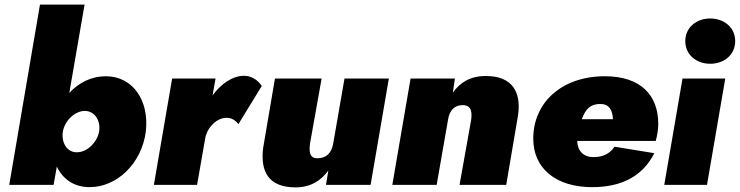

<svg xmlns="http://www.w3.org/2000/svg" viewBox="-20 -800 3202 831"><path d="M611 -230C627 -363 556 -470 438 -470C375 -470 321 -442 280 -398L346 -780H153L20 0H212L226 -79C251 -26 299 10 368 10C486 10 593 -92 611 -230ZM409 -231C401 -185 357 -139 310 -141C268 -142 245 -185 252 -230C260 -278 305 -321 349 -320C394 -318 416 -273 409 -231Z M1012 -263 1113 -428C1097 -452 1070 -472 1036 -472C987 -472 936 -437 900 -387L913 -460H725L646 0H833L869 -206C880 -253 921 -291 962 -290C985 -290 1000 -277 1012 -263Z M1322 -180 1372 -460H1170L1119 -160C1106 -58 1142 11 1259 11C1325 11 1370 -19 1401 -62L1391 0H1584L1663 -460H1471L1422 -178C1414 -133 1388 -115 1353 -115C1317 -115 1318 -149 1322 -180Z M2019 -280 1969 0H2171L2222 -300C2237 -401 2198 -472 2081 -471C2015 -471 1970 -442 1940 -399L1949 -460H1757L1678 0H1870L1919 -281C1925 -322 1947 -345 1982 -345C2023 -345 2023 -311 2019 -280Z M2543 10C2671 10 2762 -38 2812 -137L2640 -165C2619 -135 2591 -120 2548 -120C2506 -120 2480 -146 2478 -190H2818C2825 -214 2829 -241 2829 -264C2829 -389 2752 -470 2598 -470C2412 -470 2288 -357 2288 -200C2288 -70 2387 10 2543 10ZM2578 -350C2615 -350 2631 -326 2633 -284H2498C2515 -330 2537 -350 2578 -350Z M2946 -622C2946 -563 2994 -524 3054 -524C3114 -524 3162 -563 3162 -622C3162 -681 3114 -720 3054 -720C2994 -720 2946 -681 2946 -622ZM2934 -460 2855 0H3040L3119 -460Z"/></svg>

Font: Jost* Black
Style: Italic
Weight: 900
Italic angle: -10°
Version: Version 3.7